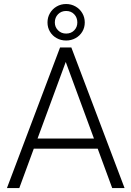

<svg xmlns="http://www.w3.org/2000/svg" viewBox="-20 -951 665 971"><path d="M15.1 0ZM474.1 -199.2H150.9L77.6 0H15.1L283.7 -710.9H327.6H340.8L609.9 0H547.4ZM455.1 -250.5 312.5 -637.7 169.9 -250.5ZM408.7 -837.4Q408.7 -811.5 396.2 -790.8Q383.8 -770 362.1 -758.1Q340.3 -746.1 314.5 -746.1Q288.1 -746.1 266.6 -758.1Q245.1 -770 232.7 -790.8Q220.2 -811.5 220.2 -837.4Q220.2 -863.3 232.7 -884.5Q245.1 -905.8 266.6 -918.2Q288.1 -930.7 314.5 -930.7Q340.3 -930.7 362.1 -918.2Q383.8 -905.8 396.2 -884.5Q408.7 -863.3 408.7 -837.4ZM371.1 -837.4Q371.1 -862.3 355.2 -878.9Q339.4 -895.5 314.5 -895.5Q289.6 -895.5 273.4 -878.9Q257.3 -862.3 257.3 -837.4Q257.3 -814 273.7 -797.6Q290 -781.2 314.5 -781.2Q339.4 -781.2 355.2 -797.4Q371.1 -813.5 371.1 -837.4Z"/></svg>

Font: Heebo Light
Style: Regular
Weight: 300
Designer: Oded Ezer
Foundry: Meir Sadan
Version: Version 2.001; ttfautohint (v1.5.14-ce02) -l 8 -r 50 -G 200 